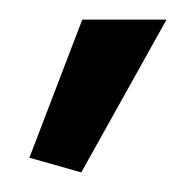

<svg xmlns="http://www.w3.org/2000/svg" viewBox="-20 -765 200 196"><path d="M63 -589 150 -745H64L10 -604Z"/></svg>

Font: Catamaran
Style: Regular
Weight: 400
Designer: Pria Ravichandran
Version: Version 2.000